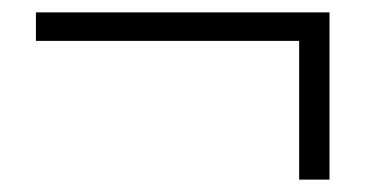

<svg xmlns="http://www.w3.org/2000/svg" viewBox="-20 -445 590 310"><path d="M463 -155V-379H38V-425H512V-155Z"/></svg>

Font: M PLUS Code Latin SemiExpanded Light
Style: Regular
Weight: 300
Width: 6
Designer: Coji Morishita
Foundry: UNDERFOREST DESIGN
Version: Version 1.002; ttfautohint (v1.8.3)